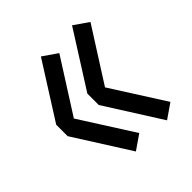

<svg xmlns="http://www.w3.org/2000/svg" viewBox="-115 -501 523 523"><g transform="rotate(-45 147.0 -239.0)"><path d="M117 -56 159 -85 61 -239 159 -393 117 -422 15 -261V-217ZM237 -56 279 -85 181 -239 279 -393 237 -422 135 -261V-217Z"/></g></svg>

Font: Stint Ultra Condensed
Style: Regular
Weight: 400
Width: 1
Designer: Astigmatic (AOETI)
Foundry: Astigmatic (AOETI)
Version: Version 1.000